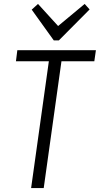

<svg xmlns="http://www.w3.org/2000/svg" viewBox="-20 -955 507 975"><path d="M467 -700 459 -644H261L297 -679L202 0H138L233 -679L258 -644H61L68 -700ZM435 -907 279 -750H253L141 -906L173 -935L285 -812H262L410 -935Z"/></svg>

Font: Pathway Extreme SemiCondensed ExtraLight
Style: Italic
Weight: 250
Width: 4
Italic angle: -8°
Version: Version 1.001;gftools[0.9.26]